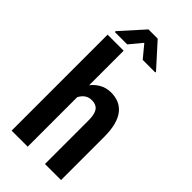

<svg xmlns="http://www.w3.org/2000/svg" viewBox="-285 -995 1061 1061"><g transform="rotate(45 245.0 -465.0)"><path d="M176.8 -750V0H51.3V-750ZM156.7 -282.7 120.1 -282.2Q119.6 -337.4 131.6 -384.3Q143.6 -431.2 166 -465.6Q188.5 -500 220.5 -519Q252.4 -538.1 291.5 -538.1Q323.7 -538.1 350.6 -527.1Q377.4 -516.1 397 -492.2Q416.5 -468.3 427 -429.9Q437.5 -391.6 437.5 -336.4V0H312V-337.4Q312 -373 304.7 -394Q297.4 -415 282.5 -423.8Q267.6 -432.6 245.6 -432.6Q222.7 -432.6 205.8 -421.1Q189 -409.7 178 -388.9Q167 -368.2 161.9 -341.1Q156.7 -314 156.7 -282.7ZM262.7 -930.2 385.3 -794.4V-788.6H287.1L226.6 -861.8L166 -788.6H69.3V-795.4L190.4 -930.2Z"/></g></svg>

Font: Roboto Condensed SemiBold
Style: Regular
Weight: 600
Designer: Christian Robertson
Foundry: Google
Version: Version 3.008; 2023